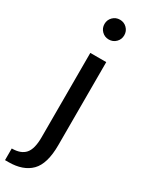

<svg xmlns="http://www.w3.org/2000/svg" viewBox="-274 -788 794 1043"><g transform="rotate(30 123.0 -266.5)"><path d="M-2 220H-23V147Q34 147 60.5 116.5Q87 86 87 14V-516H187V5Q187 122 138.5 171Q90 220 -2 220ZM93 -647Q75 -665 75 -691Q75 -717 93 -735Q111 -753 137 -753Q163 -753 181 -735Q199 -717 199 -691Q199 -665 181 -647Q163 -629 137 -629Q111 -629 93 -647Z"/></g></svg>

Font: Voces
Style: Regular
Weight: 400
Designer: Ana Paula Megda, Pablo Ugerman
Foundry: Ana Paula Megda, Pablo Ugerman
Version: Version 1.003